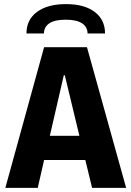

<svg xmlns="http://www.w3.org/2000/svg" viewBox="-20 -916 640 936"><path d="M6 0 195 -686H404L595 0H429L396 -136H195L164 0ZM367 -254 296 -549H291L223 -254ZM109 -753Q109 -820 160.5 -858Q212 -896 302 -896Q391 -896 441.5 -858Q492 -820 492 -753H407Q406 -786 379 -803Q352 -820 300 -820Q248 -820 221.5 -803Q195 -786 194 -753Z"/></svg>

Font: Chivo Mono Medium
Style: Bold
Weight: 700
Monospace: yes
Version: Version 1.008